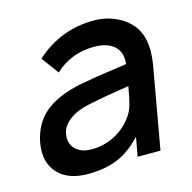

<svg xmlns="http://www.w3.org/2000/svg" viewBox="-91 -669 775 776"><g transform="rotate(-15 296.0 -281.0)"><path d="M396 0 410.5 -80Q362 -27.5 308.5 -6Q256 15.5 185.5 15.5Q101.5 15.5 59 -31Q16.5 -78 30 -156Q40.5 -211.5 70.8 -250.5Q101 -289.5 157.5 -314.5Q199.5 -333.5 255 -344Q311 -355 397 -366.5L448 -374Q453 -423.5 424.2 -449.2Q395.5 -475 339.5 -475Q244.5 -475 176 -411.5L123 -483.5Q227 -578 367.5 -578Q411 -578 449.5 -562.5Q488 -547 513.5 -521Q573 -462.5 552 -340.5L491.5 0ZM433.5 -285.5Q387 -278.5 344 -271Q301 -263.5 260.5 -255Q236.5 -250 216 -241.8Q195.5 -233.5 179.8 -222Q164 -210.5 153.8 -196Q143.5 -181.5 140.5 -164.5Q133.5 -126 157 -101.5Q181 -77 225 -77Q275 -77 318.2 -98.5Q361.5 -120 390.5 -157.5Q409.5 -181 417 -208Q425.5 -236.5 433.5 -285.5Z"/></g></svg>

Font: Russisch Sans SemiBold
Style: Italic
Weight: 600
Width: 4
Italic angle: -10°
Designer: Michael Sharanda (font) & Cristiano Sobral (main changes)
Foundry: Michael Sharanda
Version: Version 2.00;September 8, 2020;FontCreator 13.0.0.2681 64-bi